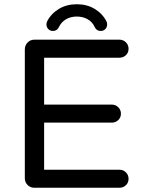

<svg xmlns="http://www.w3.org/2000/svg" viewBox="-20 -885 678 905"><path d="M142 0Q123 0 110 -13Q97 -26 97 -45V-652Q97 -671 110 -684.5Q123 -698 142 -698H543Q561 -698 573.5 -685.5Q586 -673 586 -655Q586 -637 573.5 -625Q561 -613 543 -613H188V-392H507Q525 -392 537.5 -379.5Q550 -367 550 -349Q550 -331 537.5 -319Q525 -307 507 -307H188V-85H543Q561 -85 573.5 -72.5Q586 -60 586 -42Q586 -24 573.5 -12Q561 0 543 0ZM230 -739Q216 -739 207.5 -748Q199 -757 199 -770Q199 -778 202 -784Q221 -821 257.5 -843Q294 -865 342 -865Q390 -865 426.5 -843Q463 -821 482 -784Q485 -778 485 -770Q485 -757 476.5 -748Q468 -739 454 -739Q435 -739 426 -758Q416 -781 393.5 -794Q371 -807 342 -807Q313 -807 291 -794Q269 -781 258 -758Q249 -739 230 -739Z"/></svg>

Font: Varela Round
Style: Regular
Weight: 400
Designer: Joe Prince, Avraham Cornfeld
Foundry: Joe Prince, Avraham Cornfeld
Version: Version 3.010; ttfautohint (v1.8.4.7-5d5b)